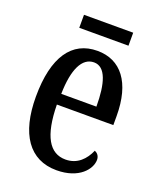

<svg xmlns="http://www.w3.org/2000/svg" viewBox="-130 -756 700 847"><g transform="rotate(20 220.5 -333.0)"><path d="M117 -615H348V-676H117ZM237 10C343 10 390 -51 390 -94C390 -113 379 -124 367 -129C348 -85 314 -48 258 -48C183 -48 142 -116 140 -263H405V-305C405 -463 338 -547 228 -547C109 -547 41 -452 41 -264C41 -90 109 10 237 10ZM307 -314H142C144 -429 175 -494 231 -494C286 -494 307 -422 307 -314Z"/></g></svg>

Font: Noto Serif Bengali ExtraCondensed Medium
Style: Regular
Weight: 500
Width: 2
Designer: Juan Bruce, Universal Thirst, Indian Type Foundry and the Monotype Design Team.
Foundry: Monotype Imaging Inc.
Version: Version 2.003